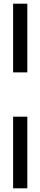

<svg xmlns="http://www.w3.org/2000/svg" viewBox="-20 -820 219 1040"><path d="M51 -800H128V-428H51ZM51 200V-188H128V200Z"/></svg>

Font: Big Shoulders Display Medium
Style: Regular
Weight: 500
Designer: Patric King
Foundry: XO Type Co
Version: Version 1.000; ttfautohint (v1.8.2)